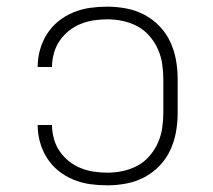

<svg xmlns="http://www.w3.org/2000/svg" viewBox="-20 -548 640 576"><path d="M302 8Q276 8 250.5 4.5Q225 1 200.5 -9Q176 -19 155.5 -35.5Q135 -52 121 -74Q107 -96 100 -121.5Q93 -147 93 -173H136Q136 -153 141.5 -132.5Q147 -112 158.5 -95Q170 -78 186 -65Q202 -52 221.5 -44Q241 -36 261.5 -33Q282 -30 302 -30Q326 -30 349 -35Q372 -40 392.5 -51Q413 -62 428.5 -80Q444 -98 453.5 -119Q463 -140 466.5 -163.5Q470 -187 470 -210V-310Q470 -333 466.5 -356.5Q463 -380 453.5 -401Q444 -422 428.5 -440Q413 -458 392.5 -469Q372 -480 349 -485Q326 -490 302 -490Q282 -490 261.5 -487Q241 -484 221.5 -476Q202 -468 186 -455Q170 -442 158.5 -425Q147 -408 141.5 -387.5Q136 -367 136 -347H93Q93 -373 100 -398.5Q107 -424 121 -446Q135 -468 155.5 -484.5Q176 -501 200.5 -511Q225 -521 250.5 -524.5Q276 -528 302 -528Q331 -528 359.5 -522.5Q388 -517 413.5 -503.5Q439 -490 459 -469Q479 -448 491 -422Q503 -396 508 -367.5Q513 -339 513 -310V-210Q513 -181 508 -152.5Q503 -124 491 -98Q479 -72 459 -51Q439 -30 413.5 -16.5Q388 -3 359.5 2.5Q331 8 302 8Z"/></svg>

Font: Zed Sans Extralight Extended
Style: Regular
Weight: 200
Width: 7
Designer: Belleve Invis
Foundry: Belleve Invis
Version: Version 1.0.0; ttfautohint (v1.8.4)